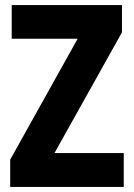

<svg xmlns="http://www.w3.org/2000/svg" viewBox="-20 -827 525 754"><path d="M466 -93V-226H194L459 -700V-807H26V-675H285L20 -200V-93Z"/></svg>

Font: Noto Sans Kannada UI Condensed ExtraBold
Style: Regular
Weight: 800
Width: 3
Designer: Jelle Bosma - Monotype Design Team
Foundry: Monotype Imaging Inc.
Version: Version 2.005